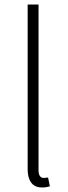

<svg xmlns="http://www.w3.org/2000/svg" viewBox="-20 -814 300 847"><path d="M165 13Q144 13 130.5 4Q117 -5 109.5 -23Q102 -41 102 -69V-794H150V-63Q150 -46 156 -37.5Q162 -29 172 -29Q176 -29 180 -29.5Q184 -30 192 -31L200 8Q192 10 185 11.5Q178 13 165 13Z"/></svg>

Font: Noto Sans JP ExtraLight
Style: Regular
Weight: 250
Designer: Ryoko NISHIZUKA  (kana, bopomofo & ideographs); Paul D. Hunt (Latin, Greek & Cyrillic); Sandoll Communications , Soo-you
Foundry: Adobe
Version: Version 2.004-H2;hotconv 1.0.118;makeotfexe 2.5.65603